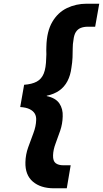

<svg xmlns="http://www.w3.org/2000/svg" viewBox="-20 -831 555 1035"><path d="M271 184Q199 184 157 148Q115 112 117 43Q118 2 132 -37Q146 -76 160 -113Q174 -150 175 -184Q176 -204 167.5 -218.5Q159 -233 140 -242.5Q121 -252 89 -254L110 -374Q152 -377 178 -391Q204 -405 216 -435Q228 -465 229 -517Q230 -528 230 -538.5Q230 -549 229.5 -559Q229 -569 230 -580Q232 -662 262 -713Q292 -764 341 -787.5Q390 -811 447 -811H515L493 -687H454Q432 -687 415.5 -680.5Q399 -674 389 -658.5Q379 -643 376 -615Q372 -594 372 -571Q372 -548 371 -522Q370 -496 365 -466Q360 -425 343.5 -393.5Q327 -362 299 -342.5Q271 -323 232 -315V-313Q280 -303 300 -273.5Q320 -244 318 -203Q317 -163 304.5 -126.5Q292 -90 279.5 -57Q267 -24 266 6Q265 37 280 48.5Q295 60 322 60H361L340 184Z"/></svg>

Font: DM Sans 17pt Black
Style: Italic
Weight: 900
Italic angle: -10°
Version: Version 4.004;gftools[0.9.30]